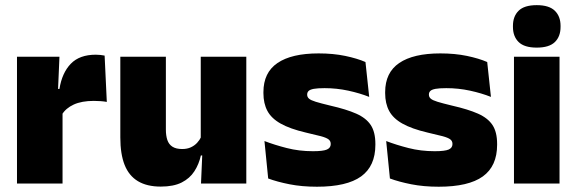

<svg xmlns="http://www.w3.org/2000/svg" viewBox="-20 -713 2240 746"><path d="M220.5 -267.5 169.5 -367.5H211Q221 -430 255 -465.2Q289 -500.5 352.5 -500.5Q362 -500.5 370.2 -499.5Q378.5 -498.5 386.5 -497L395 -317Q385 -319 371.2 -320Q357.5 -321 344.5 -321Q297.5 -321 266.5 -306.8Q235.5 -292.5 220.5 -267.5ZM46 0V-492.5H211L204 -329.5H223V0Z M624.5 -492.5V-209.5Q624.5 -186 630.2 -169Q636 -152 650 -143Q664 -134 688 -134Q707 -134 721.2 -140.5Q735.5 -147 745.8 -158Q756 -169 762 -182L789 -109H760.5Q753 -75 735.2 -47.5Q717.5 -20 686 -4Q654.5 12 604.5 12Q551 12 516 -9Q481 -30 464.2 -72.2Q447.5 -114.5 447.5 -179V-492.5ZM937 -492.5V0H761L766.5 -126.5L760 -144.5V-492.5Z M1211.5 12.5Q1153 12.5 1105 3Q1057 -6.5 1022 -19.5L1007.5 -165Q1046.5 -150 1094.2 -137.8Q1142 -125.5 1196 -125.5Q1235.5 -125.5 1250.2 -132Q1265 -138.5 1265 -153V-154Q1265 -165 1256.5 -171.5Q1248 -178 1226.8 -183.8Q1205.5 -189.5 1168 -198Q1106.5 -212.5 1070.5 -232.8Q1034.5 -253 1019 -282Q1003.5 -311 1003.5 -351V-355Q1003.5 -431 1058.2 -468.2Q1113 -505.5 1218 -505.5Q1274.5 -505.5 1321.2 -495.8Q1368 -486 1400 -472L1414.5 -336.5Q1378 -351 1333 -360.8Q1288 -370.5 1241 -370.5Q1214 -370.5 1199.2 -367.8Q1184.5 -365 1179 -359.5Q1173.5 -354 1173.5 -346V-345Q1173.5 -336 1180.5 -329.8Q1187.5 -323.5 1207 -317.5Q1226.5 -311.5 1264 -302.5Q1325.5 -288.5 1364 -271.5Q1402.5 -254.5 1420.5 -227.2Q1438.5 -200 1438.5 -153.5V-150.5Q1438.5 -67.5 1383 -27.5Q1327.5 12.5 1211.5 12.5Z M1684.5 12.5Q1626 12.5 1578 3Q1530 -6.5 1495 -19.5L1480.5 -165Q1519.5 -150 1567.2 -137.8Q1615 -125.5 1669 -125.5Q1708.5 -125.5 1723.2 -132Q1738 -138.5 1738 -153V-154Q1738 -165 1729.5 -171.5Q1721 -178 1699.8 -183.8Q1678.5 -189.5 1641 -198Q1579.5 -212.5 1543.5 -232.8Q1507.5 -253 1492 -282Q1476.5 -311 1476.5 -351V-355Q1476.5 -431 1531.2 -468.2Q1586 -505.5 1691 -505.5Q1747.5 -505.5 1794.2 -495.8Q1841 -486 1873 -472L1887.5 -336.5Q1851 -351 1806 -360.8Q1761 -370.5 1714 -370.5Q1687 -370.5 1672.2 -367.8Q1657.5 -365 1652 -359.5Q1646.5 -354 1646.5 -346V-345Q1646.5 -336 1653.5 -329.8Q1660.5 -323.5 1680 -317.5Q1699.5 -311.5 1737 -302.5Q1798.5 -288.5 1837 -271.5Q1875.5 -254.5 1893.5 -227.2Q1911.5 -200 1911.5 -153.5V-150.5Q1911.5 -67.5 1856 -27.5Q1800.5 12.5 1684.5 12.5Z M1977 0V-492.5H2154V0ZM2065.5 -528Q2017 -528 1995 -549.8Q1973 -571.5 1973 -608.5V-612.5Q1973 -649.5 1995 -671.2Q2017 -693 2065.5 -693Q2113.5 -693 2135.8 -671.2Q2158 -649.5 2158 -612.5V-608.5Q2158 -571 2135.8 -549.5Q2113.5 -528 2065.5 -528Z"/></svg>

Font: Anek Bangla Medium ExtraBold
Style: Regular
Weight: 800
Version: Version 1.003